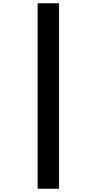

<svg xmlns="http://www.w3.org/2000/svg" viewBox="-20 -793 591 1174"><path d="M210 -773H341V361H210Z"/></svg>

Font: Noto Sans Telugu Condensed Black
Style: Regular
Weight: 900
Width: 3
Designer: Jelle Bosma - Monotype Design Team
Foundry: Monotype Imaging Inc.
Version: Version 2.005; ttfautohint (v1.8.4.7-5d5b)